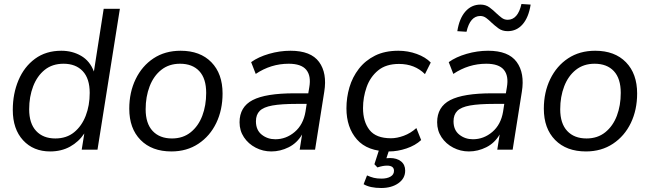

<svg xmlns="http://www.w3.org/2000/svg" viewBox="-20 -749 3254 961"><path d="M231 9Q147 9 95.5 -47Q44 -103 44 -199Q44 -280 72.5 -347.5Q101 -415 155.5 -455Q210 -495 287 -495Q342 -495 386 -469.5Q430 -444 450 -391L499 -705H580L468 0H389L402 -81Q374 -39 330.5 -15Q287 9 231 9ZM257 -56Q313 -56 351 -87Q389 -118 409 -169.5Q429 -221 429 -284Q429 -356 394 -393Q359 -430 298 -430Q242 -430 204 -399.5Q166 -369 146 -317Q126 -265 126 -202Q126 -131 161 -93.5Q196 -56 257 -56Z M838 9Q740 9 683.5 -48.5Q627 -106 627 -205Q627 -287 659 -353Q691 -419 748.5 -457Q806 -495 884 -495Q982 -495 1038 -437.5Q1094 -380 1094 -281Q1094 -199 1062.5 -133.5Q1031 -68 973 -29.5Q915 9 838 9ZM841 -56Q896 -56 934.5 -87Q973 -118 992.5 -169.5Q1012 -221 1012 -284Q1012 -356 977.5 -393Q943 -430 881 -430Q826 -430 787.5 -399.5Q749 -369 729 -317Q709 -265 709 -202Q709 -131 744 -93.5Q779 -56 841 -56Z M1338 9Q1296 9 1259.5 -10Q1223 -29 1201 -62Q1179 -95 1179 -137Q1179 -214 1244.5 -248Q1310 -282 1454 -282H1523L1528 -312Q1538 -369 1513 -399.5Q1488 -430 1425 -430Q1336 -430 1260 -379L1237 -438Q1273 -464 1326.5 -479.5Q1380 -495 1434 -495Q1536 -495 1577 -439Q1618 -383 1603 -290L1557 0H1480L1492 -76Q1467 -33 1425 -12Q1383 9 1338 9ZM1358 -52Q1412 -52 1455 -88.5Q1498 -125 1509 -190L1515 -229H1465Q1388 -229 1343.5 -221Q1299 -213 1280 -194Q1261 -175 1261 -142Q1261 -98 1290 -75Q1319 -52 1358 -52Z M1927 9Q1819 9 1766.5 -51Q1714 -111 1714 -207Q1714 -261 1729 -312Q1744 -363 1776 -404.5Q1808 -446 1857 -470.5Q1906 -495 1974 -495Q2022 -495 2066 -479Q2110 -463 2136 -436L2107 -378Q2056 -429 1977 -429Q1912 -429 1872.5 -396.5Q1833 -364 1815 -313Q1797 -262 1797 -208Q1797 -140 1829.5 -98.5Q1862 -57 1937 -57Q1967 -57 2001 -69.5Q2035 -82 2064 -108L2088 -48Q2059 -21 2014.5 -6Q1970 9 1927 9ZM1888 192Q1832 192 1800 173L1817 129Q1835 137 1851 141Q1867 145 1890 145Q1917 145 1934.5 135Q1952 125 1952 106Q1952 80 1917 80Q1907 80 1896 82Q1885 84 1869 89L1854 73L1884 -20H1935L1914 43Q1924 42 1932 42Q1966 42 1987 58.5Q2008 75 2008 105Q2008 144 1974 168Q1940 192 1888 192Z M2327 9Q2285 9 2248.5 -10Q2212 -29 2190 -62Q2168 -95 2168 -137Q2168 -214 2233.5 -248Q2299 -282 2443 -282H2512L2517 -312Q2527 -369 2502 -399.5Q2477 -430 2414 -430Q2325 -430 2249 -379L2226 -438Q2262 -464 2315.5 -479.5Q2369 -495 2423 -495Q2525 -495 2566 -439Q2607 -383 2592 -290L2546 0H2469L2481 -76Q2456 -33 2414 -12Q2372 9 2327 9ZM2347 -52Q2401 -52 2444 -88.5Q2487 -125 2498 -190L2504 -229H2454Q2377 -229 2332.5 -221Q2288 -213 2269 -194Q2250 -175 2250 -142Q2250 -98 2279 -75Q2308 -52 2347 -52ZM2315 -590 2269 -593Q2279 -657 2309.5 -691.5Q2340 -726 2385 -726Q2411 -726 2430 -712Q2449 -698 2465 -682Q2478 -670 2491 -660Q2504 -650 2521 -650Q2572 -650 2590 -729L2636 -726Q2626 -662 2596 -627.5Q2566 -593 2521 -593Q2494 -593 2475 -607Q2456 -621 2440 -636Q2427 -649 2413.5 -659Q2400 -669 2384 -669Q2333 -669 2315 -590Z M2913 9Q2815 9 2758.5 -48.5Q2702 -106 2702 -205Q2702 -287 2734 -353Q2766 -419 2823.5 -457Q2881 -495 2959 -495Q3057 -495 3113 -437.5Q3169 -380 3169 -281Q3169 -199 3137.5 -133.5Q3106 -68 3048 -29.5Q2990 9 2913 9ZM2916 -56Q2971 -56 3009.5 -87Q3048 -118 3067.5 -169.5Q3087 -221 3087 -284Q3087 -356 3052.5 -393Q3018 -430 2956 -430Q2901 -430 2862.5 -399.5Q2824 -369 2804 -317Q2784 -265 2784 -202Q2784 -131 2819 -93.5Q2854 -56 2916 -56Z"/></svg>

Font: Nunito Sans
Style: Italic
Weight: 400
Italic angle: -9°
Designer: Vernon Adams
Foundry: Vernon Adams
Version: Version 3.006; ttfautohint (v1.8.3)